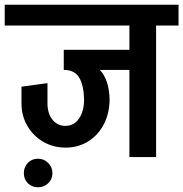

<svg xmlns="http://www.w3.org/2000/svg" viewBox="-55 -665 776 813"><path d="M701 -557H606V0H493V-369H368Q398 -336 406 -281Q409 -262 409 -244Q409 -187 385.5 -140.5Q362 -94 319.5 -67Q277 -40 223 -40H222Q170 -40 127.5 -65Q85 -90 60.5 -132.5Q36 -175 36 -227V-298L146 -313V-228Q146 -185 167 -158.5Q188 -132 222 -132Q258 -132 279.5 -163Q301 -194 301 -244Q301 -254 299 -276Q292 -326 272 -347.5Q252 -369 215 -369V-454H493V-557H-35V-645H701ZM46 68Q46 42 63 24.5Q80 7 106 7Q131 7 149 25Q167 43 167 68Q167 93 149.5 110.5Q132 128 106 128Q80 128 63 111Q46 94 46 68Z"/></svg>

Font: Akshar Medium
Style: Regular
Weight: 500
Designer: Tall Chai
Foundry: Tall Chai
Version: Version 1.000